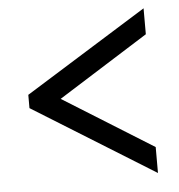

<svg xmlns="http://www.w3.org/2000/svg" viewBox="-43 -653 551 590"><g transform="rotate(-5 232.5 -358.0)"><path d="M421 -104 45 -337V-378L421 -612V-532L143 -357L421 -184Z"/></g></svg>

Font: Noto Serif Tamil Condensed ExtraBold
Style: Regular
Weight: 800
Width: 3
Designer: Indian Type Foundry, Tom Grace, and the Monotype Design Team
Foundry: Monotype Imaging Inc.
Version: Version 2.004; ttfautohint (v1.8.4.7-5d5b)